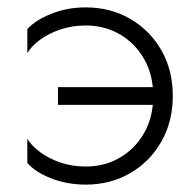

<svg xmlns="http://www.w3.org/2000/svg" viewBox="-20 -490 522 520"><path d="M137 -254V-206H397L439 -254ZM395 -230Q395 -174 371 -131Q347 -88 305.5 -63.5Q264 -39 212 -39Q175 -39 143 -50Q111 -61 88 -78.5Q65 -96 54 -114V-49Q75 -24 118.5 -7Q162 10 212 10Q279 10 332.5 -21Q386 -52 417 -106.5Q448 -161 448 -230Q448 -300 417 -354Q386 -408 332.5 -439Q279 -470 212 -470Q162 -470 118.5 -452.5Q75 -435 54 -411V-346Q65 -365 88 -382Q111 -399 143 -410Q175 -421 212 -421Q264 -421 305.5 -396.5Q347 -372 371 -329Q395 -286 395 -230Z"/></svg>

Font: Jost Light
Style: Regular
Weight: 300
Version: Version 3.710